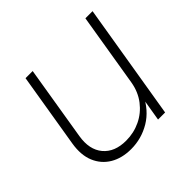

<svg xmlns="http://www.w3.org/2000/svg" viewBox="-137 -665 816 816"><g transform="rotate(-45 271.5 -256.5)"><path d="M217.8 8.3Q163.1 8.3 123.5 -15.1Q84 -38.6 65.9 -81.8Q47.9 -125 57.6 -185.1L113.3 -522.5H156.2L101.1 -187Q89.4 -115.7 124.3 -74Q159.2 -32.2 228 -32.2Q274.4 -32.2 314.7 -51.5Q355 -70.8 382.6 -106.7Q410.2 -142.6 418.5 -191.4L473.1 -522.5H516.1L429.7 0H387.2L407.2 -120.1H418Q386.7 -55.2 333.3 -23.4Q279.8 8.3 217.8 8.3Z"/></g></svg>

Font: Inter 28pt ExtraLight
Style: Italic
Weight: 250
Italic angle: -9.3988°
Designer: Rasmus Andersson
Foundry: rsms
Version: Version 4.001;git-66647c0bb